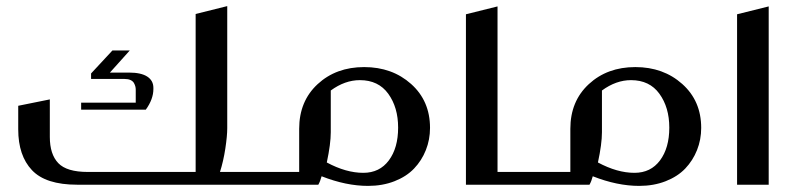

<svg xmlns="http://www.w3.org/2000/svg" viewBox="-20 -608 2630 632"><path d="M704.1 -42H807.1Q816.9 -42 816.9 -32.2V-9.8Q816.9 0 807.1 0H233.9Q130.4 0 85.2 -47.9Q40 -95.7 40 -182.1V-259.8L144 -280.8V-157.2Q144 -100.1 171.9 -71Q199.7 -42 269 -42H624V-562L728 -587.9V-186Q728 -160.6 721.7 -118.9Q715.3 -77.1 704.1 -42ZM247.1 -270H426.8V-313Q426.8 -318.4 425.5 -323.5Q424.3 -328.6 420.9 -334.7Q417.5 -340.8 409.7 -344.5Q401.9 -348.1 390.1 -348.1H279.8V-366.2L350.1 -441.9H407.2L341.8 -369.1H404.8Q444.3 -369.1 464.6 -356Q484.9 -342.8 484.9 -318.8V-314.9Q484.9 -281.7 460 -247.1H247.1Z M806.6 -42H964.8V-184.1Q964.8 -274.9 1025.6 -331.1Q1086.4 -387.2 1178.7 -387.2Q1271 -387.2 1333.3 -331.5Q1395.5 -275.9 1395.5 -187Q1395.5 -148.4 1381.8 -114Q1368.2 -79.6 1343 -53.2Q1317.9 -26.9 1278.6 -11.5Q1239.3 3.9 1191.4 3.9Q1119.1 3.9 1038.6 -27.8Q1034.2 -11.2 1027.8 0H806.6Q796.9 0 796.9 -9.8V-32.2Q796.9 -42 806.6 -42ZM1068.8 -310.1V-172.9Q1068.8 -134.3 1055.7 -73.2Q1119.1 -39.1 1175.8 -39.1Q1229.5 -39.1 1260 -80.1Q1290.5 -121.1 1290.5 -188Q1290.5 -254.4 1258.1 -299.3Q1225.6 -344.2 1164.6 -344.2Q1115.2 -344.2 1068.8 -310.1Z M1617.7 -42H1698.7Q1708.5 -42 1708.5 -32.2V-9.8Q1708.5 0 1698.7 0H1513.7V-561L1617.7 -586.9Z M1699.2 -42H1857.4V-184.1Q1857.4 -274.9 1918.2 -331.1Q1979 -387.2 2071.3 -387.2Q2163.6 -387.2 2225.8 -331.5Q2288.1 -275.9 2288.1 -187Q2288.1 -148.4 2274.4 -114Q2260.7 -79.6 2235.6 -53.2Q2210.4 -26.9 2171.1 -11.5Q2131.8 3.9 2084 3.9Q2011.7 3.9 1931.2 -27.8Q1926.8 -11.2 1920.4 0H1699.2Q1689.5 0 1689.5 -9.8V-32.2Q1689.5 -42 1699.2 -42ZM1961.4 -310.1V-172.9Q1961.4 -134.3 1948.2 -73.2Q2011.7 -39.1 2068.4 -39.1Q2122.1 -39.1 2152.6 -80.1Q2183.1 -121.1 2183.1 -188Q2183.1 -254.4 2150.6 -299.3Q2118.2 -344.2 2057.1 -344.2Q2007.8 -344.2 1961.4 -310.1Z M2406.2 -561 2510.3 -586.9V0H2406.2Z"/></svg>

Font: Wesal
Style: Regular
Weight: 400
Designer: Ahmed zaza
Foundry: Ahmed zaza
Version: Version 2.01